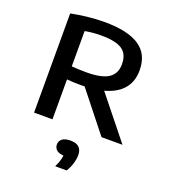

<svg xmlns="http://www.w3.org/2000/svg" viewBox="-150 -711 937 1058"><g transform="rotate(20 318.5 -182.0)"><path d="M86 0V-581.5Q127.5 -590 177.8 -596Q228 -602 280.5 -602Q417.5 -602 485.2 -557Q553 -512 553 -417Q553 -355.5 521 -314Q489 -272.5 427.5 -251.5Q366 -230.5 278.5 -230.5Q256 -230.5 235.5 -231.2Q215 -232 194 -234V0ZM481.5 0 261 -278H381.5L604.5 0ZM281 -307Q370 -307 410 -333.8Q450 -360.5 450 -416Q450 -475.5 411.8 -500.8Q373.5 -526 290 -526Q262 -526 238.8 -523.8Q215.5 -521.5 194 -517.5V-310.5Q218 -309 236 -308Q254 -307 281 -307ZM296.5 238Q311 207.5 316 185.8Q321 164 321 142.5L338.5 167.5H329.5Q295.5 167.5 279.8 154.8Q264 142 264 121.5Q264 101 280 88.5Q296 76 328.5 76Q362.5 76 378.8 91.8Q395 107.5 395 137Q395 160 386.8 187.5Q378.5 215 363.5 238Z"/></g></svg>

Font: Encode Sans SC SemiExpanded Medium
Style: Regular
Weight: 500
Width: 6
Designer: Multiple Designers
Foundry: Impallari Type
Version: Version 3.002